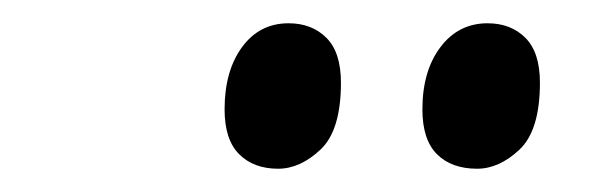

<svg xmlns="http://www.w3.org/2000/svg" viewBox="-20 -768 507 165"><path d="M390 -623Q368 -623 355.5 -635.5Q343 -648 343 -674Q343 -707 358.5 -727.5Q374 -748 399 -748Q419 -748 431.5 -735.5Q444 -723 444 -697Q444 -656 426.5 -639.5Q409 -623 390 -623ZM219 -623Q198 -623 185.5 -635.5Q173 -648 173 -674Q173 -707 188 -727.5Q203 -748 228 -748Q248 -748 260.5 -735.5Q273 -723 273 -697Q273 -656 255.5 -639.5Q238 -623 219 -623Z"/></svg>

Font: Noto Serif ExtraCondensed
Style: Bold Italic
Weight: 700
Width: 2
Italic angle: -12°
Designer: Monotype Design Team
Foundry: Monotype Imaging Inc.
Version: Version 2.013; ttfautohint (v1.8.4.7-5d5b)